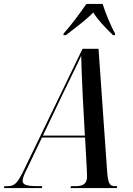

<svg xmlns="http://www.w3.org/2000/svg" viewBox="-77 -964 681 984"><path d="M249 -792 248 -784H261C313 -824 365 -863 401 -900C424 -863 456 -829 502 -784H512L513 -792C493 -826 461 -903 449 -944H366C334 -898 287 -834 249 -792ZM-57 0H137L140 -10H118C62 -10 39 -16 39 -37C39 -54 50 -76 63 -102L138 -259H359L368 -95C368 -81 369 -69 369 -59C369 -20 346 -10 310 -10H287L284 0H521L524 -10H513C481 -10 476 -28 471 -100L428 -714H346L48 -98C11 -20 -4 -10 -40 -10H-54ZM242 -477C290 -577 317 -629 339 -678C340 -629 344 -532 347 -473L358 -269H143Z"/></svg>

Font: Noto Serif Display ExtraCondensed Medium
Style: Italic
Weight: 500
Width: 2
Italic angle: -12°
Designer: Monotype Design Team
Foundry: Monotype Imaging Inc.
Version: Version 2.009